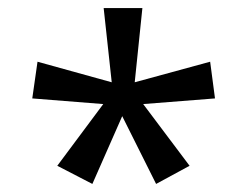

<svg xmlns="http://www.w3.org/2000/svg" viewBox="-20 -765 603 476"><path d="M122 -354 209 -309 283 -477 367 -309 450 -354 335 -507 513 -521 501 -612 314 -561 333 -745H237L257 -561L73 -612L60 -521L236 -507Z"/></svg>

Font: Noto Sans Devanagari UI Condensed
Style: Regular
Weight: 400
Width: 3
Designer: Jelle Bosma - Monotype Design Team
Foundry: Monotype Imaging Inc.
Version: Version 2.004